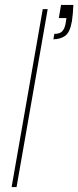

<svg xmlns="http://www.w3.org/2000/svg" viewBox="-20 -757 317 777"><path d="M27 0 153 -720H173L47 0ZM196 -598 200 -620Q222 -620 231.5 -630Q241 -640 245 -659L249 -684H218L227 -737H277Q276 -715 274.5 -700Q273 -685 271 -671Q263 -625 243 -611.5Q223 -598 196 -598Z"/></svg>

Font: DM Sans 11pt Thin
Style: Italic
Weight: 250
Italic angle: -10°
Version: Version 4.004;gftools[0.9.30]